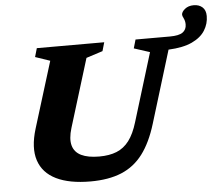

<svg xmlns="http://www.w3.org/2000/svg" viewBox="-57 -914 1160 993"><g transform="rotate(-5 523.0 -417.0)"><path d="M299 -271.5Q282 -216 291.8 -180.8Q301.5 -145.5 336.5 -128.5Q371.5 -111.5 429.5 -111.5Q482.5 -111.5 520.2 -126.8Q558 -142 584.8 -177.2Q611.5 -212.5 629.5 -272.5L738 -626.5L656 -653L669 -698H847Q894.5 -698 914.2 -712.2Q934 -726.5 934 -753Q934 -771 927 -784.8Q920 -798.5 920 -804.5Q920 -819 938 -833.8Q956 -848.5 984 -848.5Q1011.5 -848.5 1029 -833Q1046.5 -817.5 1046.5 -787Q1046.5 -747 1025 -712.5Q1003.5 -678 957 -656.2Q910.5 -634.5 834.5 -631L719.5 -255.5Q690.5 -160.5 645.8 -101.2Q601 -42 534.5 -14.5Q468 13 373.5 13Q264 13 195.8 -20.5Q127.5 -54 105.8 -120.2Q84 -186.5 114 -284L220 -627L143.5 -653L156.5 -698H506.5L493.5 -653L408 -625.5Z"/></g></svg>

Font: Newsreader 9pt
Style: Bold Italic
Weight: 700
Italic angle: -17°
Designer: Hugues Gentile
Foundry: Production Type
Version: Version 1.003